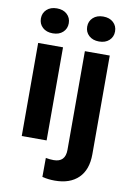

<svg xmlns="http://www.w3.org/2000/svg" viewBox="-102 -799 728 1073"><g transform="rotate(10 262.5 -262.0)"><path d="M53.2 -666Q53.2 -696.8 74.7 -716.8Q96.2 -736.8 132.3 -736.8Q168.5 -736.8 189.9 -716.8Q211.4 -696.8 211.4 -666Q211.4 -635.3 189.9 -615.2Q168.5 -595.2 132.3 -595.2Q96.2 -595.2 74.7 -615.2Q53.2 -635.3 53.2 -666ZM203.1 -528.3V0H62V-528.3ZM315.9 -666Q315.9 -696.8 337.6 -716.8Q359.4 -736.8 395 -736.8Q431.2 -736.8 452.6 -716.8Q474.1 -696.8 474.1 -666Q474.1 -635.3 452.6 -615.2Q431.2 -595.2 395 -595.2Q359.4 -595.2 337.6 -615.2Q315.9 -635.3 315.9 -666ZM327.1 -528.3H468.3V31.7Q468.3 120.1 420.4 166.7Q372.6 213.4 286.6 213.4Q250 213.4 215.3 205.1L215.8 97.2Q238.8 101.6 260.7 101.6Q327.1 101.6 327.1 31.7Z"/></g></svg>

Font: Vazirmatn UI FD
Style: Bold
Weight: 700
Designer: Saber Rastikerdar
Foundry: Saber Rastikerdar
Version: Version 33.003